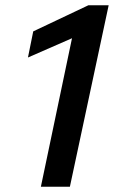

<svg xmlns="http://www.w3.org/2000/svg" viewBox="-20 -708 455 728"><path d="M135 0 253 -563 86 -490 106 -589 315 -688H392L245 0Z"/></svg>

Font: Saira SemiExpanded Medium
Style: Italic
Weight: 500
Width: 6
Italic angle: -12°
Designer: Hector Gatti with collaboration of the Omnibus-Type team
Foundry: Omnibus-Type
Version: Version 1.101